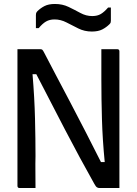

<svg xmlns="http://www.w3.org/2000/svg" viewBox="-20 -948 690 968"><path d="M159 0H79Q68 0 68 -11V-700H183Q190 -700 193.5 -697Q197 -694 204 -680Q227 -635 261 -571Q295 -507 334 -432.5Q373 -358 413 -280.5Q453 -203 489 -131H508Q497 -243 494 -346.5Q491 -450 491 -550V-700H571Q582 -700 582 -689V0H481Q475 0 469 -3.5Q463 -7 455 -22Q382 -152 308.5 -293Q235 -434 163 -574H144Q154 -454 156.5 -350.5Q159 -247 159 -161Q158 -126 158.5 -83Q159 -40 159 0ZM445 -867Q471 -867 488.5 -877.5Q506 -888 525 -910H539V-844Q539 -839 538 -835Q537 -831 532 -826Q516 -810 495.5 -799.5Q475 -789 443 -789Q406 -789 375 -804.5Q344 -820 315 -835Q286 -850 255 -850Q230 -850 212 -839.5Q194 -829 175 -806H161V-872Q161 -877 162 -881Q163 -885 168 -891Q184 -907 204.5 -917.5Q225 -928 257 -928Q295 -928 326 -913Q357 -898 385.5 -882.5Q414 -867 445 -867Z"/></svg>

Font: Recursive Sn Lnr St
Style: Regular
Weight: 400
Version: Version 1.079;hotconv 1.0.112;makeotfexe 2.5.65598; ttfautoh